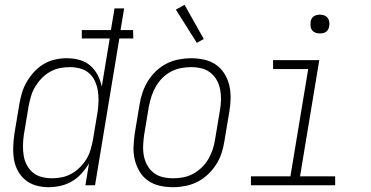

<svg xmlns="http://www.w3.org/2000/svg" viewBox="-20 -770 1540 798"><path d="M182 8Q155 8 130 1Q105 -6 85.5 -22Q66 -38 54 -60.5Q42 -83 38 -108.5Q34 -134 35 -161Q36 -188 40 -215L60 -335Q64 -359 71 -383Q78 -407 91 -429.5Q104 -452 122 -471.5Q140 -491 162 -504Q184 -517 208.5 -522.5Q233 -528 257 -528Q285 -528 310.5 -521Q336 -514 355 -497.5Q374 -481 386 -458Q398 -435 403 -410L436 -610H320V-645H441L456 -735H496L481 -645H533L534 -610H476L375 0H335L350 -91Q337 -69 319 -49Q301 -29 278.5 -16Q256 -3 231 2.5Q206 8 182 8ZM196 -29Q216 -29 236.5 -33Q257 -37 276 -47.5Q295 -58 311 -73.5Q327 -89 338.5 -107.5Q350 -126 356 -146.5Q362 -167 366 -187L386 -307Q389 -329 389.5 -351Q390 -373 386.5 -394Q383 -415 374 -434Q365 -453 349.5 -466.5Q334 -480 313 -485.5Q292 -491 270 -491Q250 -491 229 -487Q208 -483 188.5 -472Q169 -461 153.5 -445Q138 -429 126.5 -410Q115 -391 109 -370.5Q103 -350 99 -329L79 -209Q76 -188 75.5 -166Q75 -144 78.5 -123Q82 -102 91.5 -84Q101 -66 116.5 -53Q132 -40 153 -34.5Q174 -29 196 -29Z M699 8Q671 8 644 2Q617 -4 595.5 -19Q574 -34 560.5 -56.5Q547 -79 540.5 -105Q534 -131 535 -159Q536 -187 540 -215L560 -335Q564 -361 572.5 -386Q581 -411 595 -433.5Q609 -456 629 -475Q649 -494 673 -506Q697 -518 723 -523Q749 -528 774 -528Q802 -528 829 -522Q856 -516 877.5 -501Q899 -486 913 -463.5Q927 -441 933 -415Q939 -389 938.5 -361Q938 -333 933 -305L913 -185Q909 -159 901 -134Q893 -109 878.5 -86.5Q864 -64 844 -45Q824 -26 800 -14Q776 -2 750 3Q724 8 699 8ZM700 -29Q720 -29 741.5 -33Q763 -37 782.5 -47.5Q802 -58 818.5 -74Q835 -90 846 -109Q857 -128 864 -149Q871 -170 874 -191L894 -311Q898 -333 898.5 -355Q899 -377 895 -398Q891 -419 881 -437Q871 -455 854.5 -468Q838 -481 817.5 -486Q797 -491 774 -491Q754 -491 732.5 -487Q711 -483 691 -472.5Q671 -462 655 -446Q639 -430 628 -411Q617 -392 610 -371Q603 -350 599 -329L579 -209Q576 -187 575 -165Q574 -143 578 -122Q582 -101 592 -83Q602 -65 618.5 -52Q635 -39 656 -34Q677 -29 700 -29ZM798 -592 711 -730 747 -750 827 -608Z M1373 0H1023V-37H1187L1261 -483H1115V-520H1307L1227 -37H1373ZM1310 -631Q1300 -631 1291.5 -634Q1283 -637 1277.5 -644Q1272 -651 1271 -660.5Q1270 -670 1271 -680Q1272 -686 1275 -692Q1278 -698 1284 -702Q1290 -706 1296.5 -707.5Q1303 -709 1309 -709Q1319 -709 1327.5 -706Q1336 -703 1341.5 -696Q1347 -689 1348.5 -679.5Q1350 -670 1348 -660Q1347 -654 1344 -648Q1341 -642 1335.5 -638Q1330 -634 1323 -632.5Q1316 -631 1310 -631Z"/></svg>

Font: Iosevka Extralight Oblique
Style: Regular
Weight: 200
Italic angle: -9°
Monospace: yes
Designer: Belleve Invis
Foundry: Belleve Invis
Version: Version 32.5.0; ttfautohint (v1.8.4)